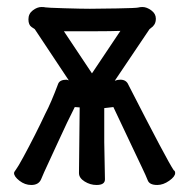

<svg xmlns="http://www.w3.org/2000/svg" viewBox="-20 -511 540 547"><path d="M69 16Q51 16 35.5 4Q20 -8 20 -18Q20 -21 25.5 -28Q31 -35 46.5 -63.5Q62 -92 79 -125.5Q96 -159 109 -187Q125 -217 146 -273Q151 -284 170 -284Q173 -283 176 -282L79 -428L70 -434Q61 -440 61 -456Q61 -472 73.5 -481.5Q86 -491 98 -491Q106 -491 109.5 -490Q113 -489 163 -487.5Q213 -486 236 -486Q259 -486 313.5 -487Q368 -488 373.5 -489.5Q379 -491 386 -491Q398 -491 411 -481.5Q424 -472 424 -458Q424 -448 420 -441.5Q416 -435 411 -432L406 -428L307 -281Q315 -284 323 -284Q340 -284 346 -269Q457 -52 475 -26Q479 -24 479 -18Q479 -8 462 4Q445 16 428 16Q406 16 401 3Q396 -10 383.5 -36Q371 -62 355.5 -95Q340 -128 325 -159.5Q310 -191 303 -206L277 -203V-106L279 0Q279 16 255 16Q237 16 221 6Q205 -4 205 -18L207 -205L193 -206Q173 -167 144.5 -104.5Q116 -42 106 -21L97 0Q90 16 69 16ZM242 -302 323 -423Q294 -422 257 -422Q166 -422 162 -422Z"/></svg>

Font: LXGW WenKai Mono TC
Style: Bold
Weight: 700
Designer: LXGW / Fontworks Inc.
Foundry: LXGW / Fontworks Inc.
Version: Version 1.330